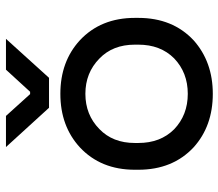

<svg xmlns="http://www.w3.org/2000/svg" viewBox="-66 -672 751 660"><g transform="rotate(-90 310.0 -341.5)"><path d="M579 -254V-242Q579 -124 502 -52Q428 14 318 14Q207 14 134 -52Q57 -124 57 -242V-254Q57 -371 134 -443Q207 -510 318 -510Q429 -510 502 -443Q579 -371 579 -254ZM196 -119Q245 -72 318 -72Q391 -72 440 -119Q487 -166 487 -242V-254Q487 -330 439 -376Q390 -424 318 -424Q246 -424 197 -376Q149 -330 149 -254V-242Q149 -166 196 -119ZM270 -549 135 -697H242L317 -614H325L401 -697H507L373 -549Z"/></g></svg>

Font: Rilu
Style: Bold
Weight: 500
Designer: Alí Sinisterra
Foundry: Alí Sinisterra
Version: ""